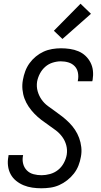

<svg xmlns="http://www.w3.org/2000/svg" viewBox="-20 -1002 540 1030"><path d="M202 8Q177 8 153 4.5Q129 1 107 -8Q85 -17 66.5 -32Q48 -47 37 -67.5Q26 -88 23 -112.5Q20 -137 25 -162L26 -170H104L103 -165Q99 -143 104.5 -122.5Q110 -102 124.5 -87.5Q139 -73 160 -67.5Q181 -62 203 -62Q225 -62 248.5 -68.5Q272 -75 291 -90Q310 -105 322 -127Q334 -149 338 -172Q342 -198 335.5 -222.5Q329 -247 314.5 -267Q300 -287 280.5 -302Q261 -317 241 -330.5Q221 -344 201.5 -359Q182 -374 165 -391.5Q148 -409 134 -429.5Q120 -450 111.5 -473Q103 -496 100.5 -522Q98 -548 103 -574Q107 -597 115.5 -620Q124 -643 138.5 -663Q153 -683 172.5 -699Q192 -715 214 -725Q236 -735 260 -739Q284 -743 307 -743Q331 -743 355 -739.5Q379 -736 400.5 -727Q422 -718 438.5 -702.5Q455 -687 465.5 -666.5Q476 -646 478.5 -622.5Q481 -599 477 -574L475 -566H397L398 -571Q402 -592 398 -612.5Q394 -633 380.5 -647Q367 -661 347.5 -667Q328 -673 306 -673Q285 -673 262.5 -666Q240 -659 222.5 -643.5Q205 -628 194 -607Q183 -586 179 -564Q175 -537 182 -512.5Q189 -488 203 -468Q217 -448 236.5 -433.5Q256 -419 276 -405Q296 -391 315 -376Q334 -361 351.5 -343.5Q369 -326 382.5 -305.5Q396 -285 404.5 -262Q413 -239 416 -213Q419 -187 414 -161Q410 -137 401 -114Q392 -91 376.5 -71Q361 -51 340.5 -35Q320 -19 297.5 -9Q275 1 250.5 4.5Q226 8 202 8ZM315 -793 269 -837 412 -982 468 -928Z"/></svg>

Font: Iosevka SS18
Style: Italic
Weight: 400
Italic angle: -9°
Monospace: yes
Designer: Belleve Invis
Foundry: Belleve Invis
Version: Version 25.1.1; ttfautohint (v1.8.4)